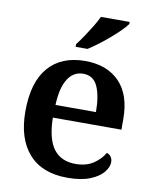

<svg xmlns="http://www.w3.org/2000/svg" viewBox="-86 -832 731 907"><g transform="rotate(10 279.0 -378.0)"><path d="M299 10Q178 10 114 -62Q50 -134 50 -265Q50 -405 112 -476.5Q174 -548 288 -548Q392 -548 452 -487Q512 -426 512 -308V-258H183Q185 -155 221 -108Q257 -61 326 -61Q377 -61 411.5 -84Q446 -107 463 -138Q475 -135 483 -124.5Q491 -114 491 -98Q491 -75 471 -50Q451 -25 408.5 -7.5Q366 10 299 10ZM379 -319Q379 -396 358.5 -441.5Q338 -487 289 -487Q242 -487 215 -444Q188 -401 185 -319ZM231 -619Q246 -638 263.5 -664Q281 -690 297.5 -717Q314 -744 324 -766H462V-756Q453 -743 433 -723Q413 -703 387.5 -681Q362 -659 336 -639.5Q310 -620 288 -606H231Z"/></g></svg>

Font: Noto Serif Myanmar SemiBold
Style: Regular
Weight: 600
Designer: Ben Mitchell and the Monotype Design Team
Foundry: Monotype Imaging Inc.
Version: Version 2.106; ttfautohint (v1.8.4.7-5d5b)